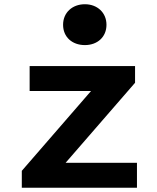

<svg xmlns="http://www.w3.org/2000/svg" viewBox="-20 -887 740 907"><path d="M278 -770C278 -712 321 -674 381 -674C440 -674 483 -712 483 -770C483 -827 440 -867 381 -867C321 -867 278 -827 278 -770ZM83 -80V0H627V-118H290L618 -496V-575H120V-457H410Z"/></svg>

Font: Kawkab Mono
Style: Bold
Weight: 700
Monospace: yes
Designer: Abdullah Arif
Foundry: Abdullah Arif
Version: Version 1.000;PS 000.500;hotconv 1.0.88;makeotf.lib2.5.64775